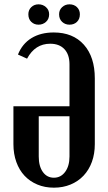

<svg xmlns="http://www.w3.org/2000/svg" viewBox="-20 -858 499 887"><path d="M301 -367V-561Q301 -606 277.5 -631Q254 -656 212 -656Q142 -656 105 -587L63 -606Q83 -656 125.5 -682Q168 -708 228 -708Q317 -708 367.5 -651.5Q418 -595 418 -496V-192Q418 -147 404.5 -110Q391 -73 366 -46.5Q341 -20 306 -5.5Q271 9 229 9Q187 9 152.5 -5.5Q118 -20 93.5 -46Q69 -72 55.5 -109.5Q42 -147 42 -192V-367ZM301 -321H159V-135Q159 -90 178 -63.5Q197 -37 229 -37Q261 -37 281 -64Q301 -91 301 -135ZM111 -792Q111 -812 124.5 -825Q138 -838 158 -838Q178 -838 192.5 -825Q207 -812 207 -792Q207 -770 192.5 -757Q178 -744 158 -744Q138 -744 124.5 -757Q111 -770 111 -792ZM253 -792Q253 -812 267 -825Q281 -838 301 -838Q322 -838 335.5 -825Q349 -812 349 -792Q349 -770 335.5 -757Q322 -744 301 -744Q281 -744 267 -757Q253 -770 253 -792Z"/></svg>

Font: Moniqa ExtBd Paragraph
Style: Regular
Weight: 800
Designer: Rajesh Rajput
Foundry: Rajesh Rajput
Version: Version 1.000